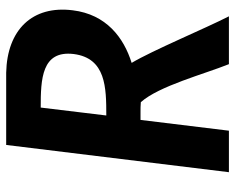

<svg xmlns="http://www.w3.org/2000/svg" viewBox="-88 -654 743 606"><g transform="rotate(-90 283.0 -351.5)"><path d="M553 -493C569 -620 492 -700 356 -703H128L42 0H173L207 -279H231C241 -279 253 -279 263 -278C314 -221 352 -77 383 0H534C497 -72 426 -242 387 -307C467 -332 540 -387 553 -493ZM221 -387 246 -594C336 -594 427 -591 415 -490C402 -388 309 -387 221 -387Z"/></g></svg>

Font: Bluebird
Style: NrwObl
Weight: 400
Designer: Jasper
Foundry: Cannot Into Space Fonts
Version: Version 0.98